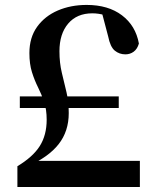

<svg xmlns="http://www.w3.org/2000/svg" viewBox="-20 -748 629 768"><path d="M59.3 -316V-362.5H455V-316ZM49.6 0V-83.1Q111.8 -120.5 139.3 -164.1Q166.7 -207.8 166.7 -268.9Q166.7 -309.9 156.5 -340.1Q146.3 -370.3 132.2 -398.5Q118.1 -426.6 107.9 -459.1Q97.6 -491.6 97.6 -535.8Q97.6 -598.1 128.6 -641Q159.5 -683.8 211.4 -706.1Q263.3 -728.3 326.6 -728.3Q412.9 -728.3 467.8 -686.8Q522.7 -645.3 535.6 -573.8Q529.1 -551.6 514.6 -541.1Q500.1 -530.6 481.6 -530.6Q457.4 -530.6 439.2 -545.4Q421 -560.3 412.6 -602.6L385.1 -707L457.4 -665Q422.7 -680.6 398.4 -687.6Q374.1 -694.7 349.4 -694.7Q287.6 -694.7 252.7 -653.6Q217.8 -612.5 217.8 -543.2Q217.8 -495.9 227.4 -456.6Q236.9 -417.3 245.9 -379.4Q255 -341.4 255 -295.7Q255 -222.9 214.5 -171.3Q173.9 -119.7 91.6 -83.3L118.9 -120.1V-104.6H539.5V0Z"/></svg>

Font: Noto Serif TC
Style: Regular
Weight: 200
Designer: Ryoko NISHIZUKA 西塚涼子 (kana & ideographs); Frank Grießhammer (Latin, Greek & Cyrillic); Wenlong ZHANG 张文龙 (bopomofo); San
Foundry: Adobe
Version: Version 2.001;hotconv 1.1.0;makeotfexe 2.6.0